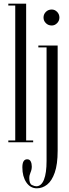

<svg xmlns="http://www.w3.org/2000/svg" viewBox="-20 -770 375 1039"><path d="M25 0V-10H62.5V-740H25V-750H121.5V-10H159.5V0ZM260 -632Q241 -632 228.2 -644.8Q215.5 -657.5 215.5 -675Q215.5 -693 228.2 -705.8Q241 -718.5 260 -718.5Q276.5 -718.5 289 -705.8Q301.5 -693 301.5 -675Q301.5 -657.5 289 -644.8Q276.5 -632 260 -632ZM179.5 249Q144 249 122.5 217Q101 185 101 136Q101 92 127 92Q140.5 92 146.2 103.5Q152 115 152 131Q152 148 145.2 163.2Q138.5 178.5 138.5 193.5Q138.5 224.5 152.8 231.2Q167 238 176 238Q203.5 238 217.8 202.5Q232 167 232 100.5V-513.5H187.5V-523.5H292V45.5Q292 119.5 276.2 164.2Q260.5 209 235 229Q209.5 249 179.5 249Z"/></svg>

Font: Imbue 100pt Light
Style: Regular
Weight: 300
Designer: Tyler Finck
Foundry: Etcetera Type Company
Version: Version 1.102; ttfautohint (v1.8.3)